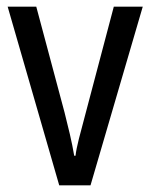

<svg xmlns="http://www.w3.org/2000/svg" viewBox="-20 -557 451 577"><path d="M158 0 3 -537H89L174 -219Q182 -188 190 -153.5Q198 -119 203 -89H207Q209 -108 217 -139.5Q225 -171 234 -204L322 -537H409L252 0Z"/></svg>

Font: Noto Sans Malayalam Condensed
Style: Regular
Weight: 400
Width: 3
Designer: Jelle Bosma - Monotype Design Team
Foundry: Monotype Imaging Inc.
Version: Version 2.104; ttfautohint (v1.8.4.7-5d5b)